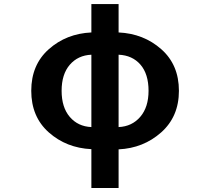

<svg xmlns="http://www.w3.org/2000/svg" viewBox="-20 -730 1040 951"><path d="M567.4 -459V-100.6Q633.8 -103.5 674.8 -151.4Q715.8 -199.2 715.8 -280.3Q715.8 -363.3 675.8 -409.7Q635.7 -456.1 567.4 -459ZM432.6 -100.6V-459Q366.2 -456.1 325.7 -409.2Q285.2 -362.3 285.2 -280.3Q285.2 -198.2 325.7 -150.9Q366.2 -103.5 432.6 -100.6ZM567.4 -710V-569.3Q691.4 -563.5 778.8 -486.3Q866.2 -409.2 866.2 -280.3Q866.2 -152.3 778.3 -74.2Q690.4 3.9 567.4 9.8V201.2H432.6V8.8Q308.6 2.9 221.7 -74.2Q134.8 -151.4 134.8 -280.3Q134.8 -409.2 221.7 -486.3Q308.6 -563.5 432.6 -569.3V-710Z"/></svg>

Font: GenEi Gothic M Regular
Style: Bold
Weight: 700
Designer: o_tamon (Modified); [Source Han Sans]
Ryoko NISHIZUKA  (kana & ideographs); Paul D. Hunt (Latin, Greek & Cyrillic); Wenl
Version: Version 1.1a;Original Version 1.004